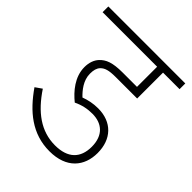

<svg xmlns="http://www.w3.org/2000/svg" viewBox="-179 -725 829 829"><g transform="rotate(45 235.0 -311.0)"><path d="M279 -246C337 -246 378 -213 378 -143C378 -75 340 -35 261 -35C175 -35 108 -85 51 -171L21 -150C82 -62 156 0 262 0C366 0 415 -61 415 -142C415 -226 364 -280 280 -280C250 -280 223 -274 199 -265C177 -286 149 -319 149 -361C149 -382 153 -397 163 -408C177 -423 197 -429 238 -429H369V-587H470V-622H0V-587H333V-464H246C183 -464 156 -452 135 -430C120 -414 112 -391 112 -364C112 -304 153 -257 191 -226C220 -240 248 -246 279 -246Z"/></g></svg>

Font: Noto Sans Devanagari UI Condensed ExtraLight
Style: Regular
Weight: 200
Width: 3
Designer: Jelle Bosma - Monotype Design Team
Foundry: Monotype Imaging Inc.
Version: Version 2.004